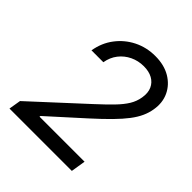

<svg xmlns="http://www.w3.org/2000/svg" viewBox="-200 -873 1009 1009"><g transform="rotate(45 305.0 -368.5)"><path d="M29.8 0 41 -66.9 325.7 -329.1Q374 -373.5 406.7 -407.2Q439.5 -440.9 457.8 -470.9Q476.1 -501 481.4 -534.7Q487.8 -573.2 475.6 -600.3Q463.4 -627.4 436.8 -642.1Q410.2 -656.7 372.1 -656.7Q331.1 -656.7 295.9 -639.9Q260.7 -623 237.1 -592.8Q213.4 -562.5 206.5 -521H118.2Q128.9 -585.4 165.8 -634Q202.6 -682.6 257.3 -710Q312 -737.3 377 -737.3Q442.4 -737.3 488.8 -710Q535.2 -682.6 556.9 -636.5Q578.6 -590.3 568.8 -533.2Q564 -503.4 551 -474.9Q538.1 -446.3 514.4 -415Q490.7 -383.8 452.9 -345.2Q415 -306.6 359.9 -256.8L172.4 -87.4L171.4 -81.5H506.3L493.2 0Z"/></g></svg>

Font: Inter Variable
Style: Italic
Weight: 400
Italic angle: -9.39999°
Designer: Rasmus Andersson
Foundry: rsms
Version: Version 4.001;git-9221beed3